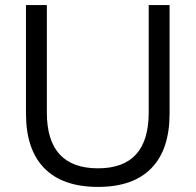

<svg xmlns="http://www.w3.org/2000/svg" viewBox="-20 -725 768 754"><path d="M365 9Q226 9 154 -64.5Q82 -138 82 -279V-705H164V-283Q164 -64 365 -64Q564 -64 564 -283V-705H646V-279Q646 -138 574.5 -64.5Q503 9 365 9Z"/></svg>

Font: Nunito Sans
Style: Regular
Weight: 400
Designer: Vernon Adams
Foundry: Vernon Adams
Version: Version 3.101; ttfautohint (v1.8.4.7-5d5b);gftools[0.9.27]